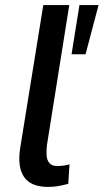

<svg xmlns="http://www.w3.org/2000/svg" viewBox="-20 -725 407 754"><path d="M169 9Q101 9 74.5 -30Q48 -69 59 -142L150 -705H252L164 -153Q162 -134 163 -115.5Q164 -97 173.5 -85Q183 -73 205 -73Q218 -73 232 -75Q246 -77 253 -80L248 -3Q225 3 207.5 6Q190 9 169 9ZM261 -512 292 -705H367L316 -512Z"/></svg>

Font: Nunito Sans 7pt Condensed SemiBold
Style: Italic
Weight: 600
Width: 3
Italic angle: -9°
Designer: Vernon Adams
Foundry: Vernon Adams
Version: Version 3.101;gftools[0.9.27]